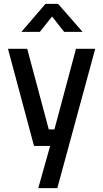

<svg xmlns="http://www.w3.org/2000/svg" viewBox="-20 -751 530 988"><path d="M21 -500H120L231 -85H260L371 -500H470L275 217H177L238 0H155ZM90 -587 214 -731H279L405 -587H310L248 -666L185 -587Z"/></svg>

Font: TitilliumText
Style: Medium
Weight: 500
Designer: Accademia di Belle Arti di Urbino and others
Foundry: Accademia di Belle Arti di Urbino and others.
Version: Version 60.001